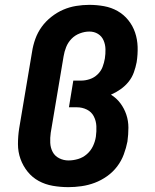

<svg xmlns="http://www.w3.org/2000/svg" viewBox="-20 -763 640 791"><path d="M262 8Q229 8 197.5 2.5Q166 -3 139.5 -17.5Q113 -32 94 -55.5Q75 -79 64.5 -108Q54 -137 54 -169.5Q54 -202 59 -234L112 -549Q116 -576 125.5 -602.5Q135 -629 151.5 -652Q168 -675 191.5 -693.5Q215 -712 240.5 -723Q266 -734 293.5 -738.5Q321 -743 348 -743Q379 -743 409 -737.5Q439 -732 464.5 -717.5Q490 -703 508.5 -680Q527 -657 536.5 -629Q546 -601 547 -570Q548 -539 543 -507Q539 -486 531.5 -465Q524 -444 510 -426.5Q496 -409 477 -395.5Q458 -382 437 -373Q460 -359 476 -337.5Q492 -316 500.5 -290.5Q509 -265 509 -237Q509 -209 505 -180Q500 -154 490 -127Q480 -100 462.5 -77Q445 -54 421 -37Q397 -20 370.5 -10Q344 0 316 4Q288 8 262 8ZM262 -102Q282 -102 302 -108Q322 -114 338 -128Q354 -142 363 -161Q372 -180 375 -200Q378 -222 377 -243.5Q376 -265 366.5 -283.5Q357 -302 338 -311.5Q319 -321 297 -321H264L282 -431H315Q332 -431 350 -437Q368 -443 382 -456.5Q396 -470 402.5 -487Q409 -504 412 -522Q415 -541 414.5 -560.5Q414 -580 406.5 -597Q399 -614 383.5 -623.5Q368 -633 348 -633Q329 -633 309 -625.5Q289 -618 274.5 -603Q260 -588 252.5 -569Q245 -550 242 -531L189 -216Q186 -195 187 -174.5Q188 -154 197 -137Q206 -120 224 -111Q242 -102 262 -102Z"/></svg>

Font: Iosevka HT Extrabold Extended
Style: Italic
Weight: 800
Width: 7
Italic angle: -9°
Monospace: yes
Designer: Belleve Invis
Foundry: Belleve Invis
Version: Version 32.3.0; ttfautohint (v1.8.4)